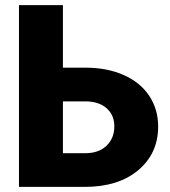

<svg xmlns="http://www.w3.org/2000/svg" viewBox="-20 -731 663 751"><path d="M226.1 -466.3H314.5Q398.9 -466.3 463.9 -437.5Q528.8 -408.7 563.7 -356.2Q598.6 -303.7 598.6 -235.8Q598.6 -130.9 520.8 -65.4Q442.9 0 311.5 0H54.2V-710.9H226.1ZM226.1 -334.5V-131.8H314Q366.2 -131.8 396.7 -161.1Q427.2 -190.4 427.2 -236.8Q427.2 -280.8 397 -307.6Q366.7 -334.5 313 -334.5Z"/></svg>

Font: Roboto Black
Style: Regular
Weight: 900
Designer: Google
Version: Version 2.134; 2016